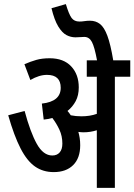

<svg xmlns="http://www.w3.org/2000/svg" viewBox="-20 -916 655 936"><path d="M371 -208Q371 -145 336.5 -111Q302 -77 242 -77Q190 -77 151 -104Q112 -131 80.5 -192Q49 -253 20 -354L100 -375Q128 -271 159.5 -214.5Q191 -158 235 -158Q258 -158 271 -173Q284 -188 284 -216Q284 -253 269.5 -284Q255 -315 235 -341Q215 -335 193 -333L184 -411Q276 -421 276 -488Q276 -551 209 -551Q171 -551 128 -526L99 -603Q129 -616 157 -624Q185 -632 222 -632Q290 -632 327 -592.5Q364 -553 364 -490Q364 -451 349 -423Q334 -395 309 -375Q318 -365 325 -354Q349 -349 377 -349Q419 -349 452 -361V-542H403V-622H453Q441 -687 428 -711.5Q415 -736 391 -736Q381 -736 370 -735Q359 -734 348 -734Q325 -734 304 -745Q283 -756 264 -787Q245 -818 231 -876L301 -896Q316 -846 329 -828.5Q342 -811 367 -811Q380 -811 392 -813Q404 -815 419 -815Q447 -815 467.5 -799Q488 -783 503.5 -741.5Q519 -700 532 -622H615V-542H540V0H452V-281Q436 -276 420 -273.5Q404 -271 387 -271Q376 -271 362 -273Q366 -259 368.5 -243Q371 -227 371 -208Z"/></svg>

Font: Noto Sans ExtraCondensed Medium
Style: Regular
Weight: 500
Width: 2
Designer: Monotype Design Team
Foundry: Monotype Imaging Inc.
Version: Version 2.013; ttfautohint (v1.8.4.7-5d5b)